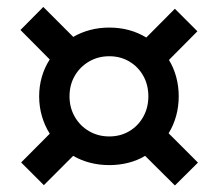

<svg xmlns="http://www.w3.org/2000/svg" viewBox="-20 -656 640 564"><path d="M493.8 -111.2 406.2 -198.2Q384.2 -184.8 357.3 -177.9Q330.4 -171 301 -171Q271.8 -171 244.8 -177.9Q217.9 -184.8 194.9 -198.2L108.8 -112.1L42.1 -178.8L126.2 -263.3Q111.4 -286.3 103.2 -314.5Q95 -342.6 95 -373Q95 -403.2 103.1 -430.9Q111.2 -458.5 126.1 -481.3L40.1 -567.9L107.2 -635.6L195.2 -547.6Q218.2 -561 244.9 -568Q271.6 -575 301 -575Q361.7 -575 409.7 -545.8L493.7 -630.3L559.9 -564.1L476.3 -479.9Q490.2 -457.1 497.6 -430Q505 -402.8 505 -373Q505 -343.2 497.4 -315.5Q489.8 -287.9 475.3 -264.5L561.5 -178.3ZM301 -255.2Q333.9 -255.2 359.9 -270.7Q385.9 -286.1 400.8 -312.9Q415.8 -339.7 415.8 -373Q415.8 -406.9 400.8 -433.4Q385.9 -459.9 359.9 -475.3Q333.9 -490.8 301 -490.8Q268.1 -490.8 241.6 -475.3Q215.1 -459.9 199.7 -433.4Q184.2 -406.9 184.2 -373Q184.2 -339.7 199.7 -312.9Q215.1 -286.1 241.6 -270.7Q268.1 -255.2 301 -255.2Z"/></svg>

Font: Atlassian Mono
Style: Regular
Weight: 400
Monospace: yes
Designer: Philipp Nurullin, Konstantin Bulenkov
Foundry: Modifications by Atlassian Pty Ltd, manufactured by JetBrains
Version: Version 2.304